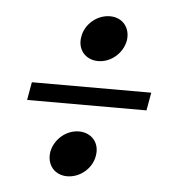

<svg xmlns="http://www.w3.org/2000/svg" viewBox="-39 -540 426 479"><g transform="rotate(5 174.5 -300.5)"><path d="M30 -278H329L337 -323H38ZM99 -154C94 -122 114 -97 146 -97C178 -97 208 -122 213 -154C219 -186 198 -211 166 -211C134 -211 105 -186 99 -154ZM151 -447C145 -415 166 -390 198 -390C230 -390 259 -415 265 -447C270 -479 250 -504 218 -504C186 -504 156 -479 151 -447Z"/></g></svg>

Font: RL Madena Oblique
Style: Regular
Weight: 400
Italic angle: -10°
Designer: I Kadek Wantara Putra
Foundry: Roughlines ID
Version: Version 1.000;Glyphs 3.1.2 (3151)